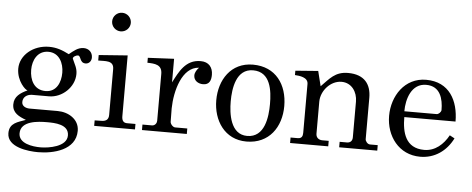

<svg xmlns="http://www.w3.org/2000/svg" viewBox="-57 -884 3021 1229"><g transform="rotate(5 1453.5 -269.0)"><path d="M22.9 94.2C22.9 185.1 159.2 199.2 222.2 199.2C320.8 199.2 463.9 165 463.9 41C463.9 -33.2 394 -74.2 325.2 -74.2H144C121.1 -74.2 94.2 -85 94.2 -111.8C94.2 -145 121.1 -162.1 150.9 -163.1C162.1 -163.1 250 -163.1 261.2 -163.1C345.2 -163.1 423.8 -235.8 423.8 -320.8C423.8 -358.9 407.2 -380.9 393.1 -415C393.1 -415 392.1 -418 392.1 -418C392.1 -430.2 413.1 -439.9 422.9 -439.9C444.8 -439.9 436 -393.1 476.1 -393.1C499 -393.1 513.2 -412.1 513.2 -434.1C513.2 -467.8 488.8 -490.2 456.1 -490.2C418.9 -490.2 392.1 -465.8 363.8 -442.9C320.8 -464.8 283.2 -479 234.9 -479C132.8 -479 49.8 -409.2 49.8 -323.2C49.8 -242.2 109.9 -188 120.1 -189.9C120.1 -189 119.1 -188 119.1 -188C77.1 -168 38.1 -144 38.1 -91.8C38.1 -37.1 82 -17.1 127 0C77.1 19 22.9 27.8 22.9 94.2ZM94.2 88.9C94.2 7.8 207 2.9 263.2 2.9C312 2.9 403.8 3.9 403.8 76.2C403.8 148.9 288.1 167 234.9 167C184.1 167 94.2 154.8 94.2 88.9ZM132.8 -323.2C132.8 -383.8 163.1 -446.8 232.9 -446.8C303.2 -446.8 333 -381.8 333 -320.8C333 -259.8 307.1 -194.8 235.8 -194.8C162.1 -194.8 132.8 -257.8 132.8 -323.2Z M565.9 -35.2V0H828.1V-35.2H773.9C752.9 -35.2 740.2 -46.9 740.2 -77.1V-467.8L555.2 -454.1V-418.9C599.1 -418 655.3 -430.2 655.3 -372.1V-78.1C655.3 -46.9 637.2 -36.1 608.9 -36.1ZM622.1 -676.8C622.1 -644 648.9 -617.2 682.1 -617.2C715.3 -617.2 742.2 -644 742.2 -676.8C742.2 -710 715.3 -736.8 682.1 -736.8C648.9 -736.8 622.1 -710 622.1 -676.8Z M873 -35.2V0H1161.1V-35.2H1083C1067.9 -35.2 1050.3 -56.2 1051.3 -70.8C1051.3 -78.1 1050.3 -147 1050.3 -154.8C1052.2 -267.1 1093.3 -423.8 1202.1 -429.2C1189.9 -417 1176.3 -397 1176.3 -377.9C1176.3 -345.2 1204.1 -326.2 1236.8 -326.2C1276.9 -326.2 1288.1 -355 1288.1 -391.1C1288.1 -439 1261.2 -472.2 1210 -472.2C1111.8 -473.1 1074.2 -390.1 1038.1 -320.8V-472.2L870.1 -463.9V-432.1C918 -431.2 964.8 -428.2 964.8 -369.1V-66.9C964.8 -53.2 954.1 -35.2 934.1 -35.2Z M1330.1 -231.9C1330.1 -102.1 1404.8 15.1 1544.9 15.1C1690.9 15.1 1767.1 -97.2 1767.1 -231.9C1767.1 -369.1 1691.9 -479 1544.9 -479C1402.8 -479 1330.1 -361.8 1330.1 -231.9ZM1422.9 -232.9C1422.9 -315.9 1439.9 -442.9 1548.8 -442.9C1662.1 -442.9 1674.8 -321.8 1674.8 -236.8C1674.8 -153.8 1659.7 -21 1546.9 -21C1439 -21 1422.9 -153.8 1422.9 -232.9Z M1824.7 -35.2V0H2069.8V-35.2H2028.8C2005.9 -35.2 1987.8 -48.8 1987.8 -74.2V-279.8C1987.8 -350.1 2048.8 -418.9 2119.1 -418.9C2184.1 -418.9 2221.7 -362.8 2221.7 -300.8V-70.8C2221.7 -48.8 2209 -35.2 2187 -35.2H2140.1V0H2384.8V-35.2H2335C2318.8 -35.2 2304.7 -54.2 2304.7 -66.9V-333C2304.7 -417 2262.7 -479 2155.8 -479C2071.8 -479 2040 -431.2 1987.8 -378.9L1963.9 -475.1L1817.9 -463.9V-436C1846.7 -434.1 1902.8 -429.2 1902.8 -386.2V-71.8C1902.8 -49.8 1895 -35.2 1871.1 -35.2Z M2440.9 -229C2440.9 -99.1 2523.9 15.1 2661.6 15.1C2753.9 15.1 2828.6 -37.1 2870.6 -121.1L2838.9 -138.2C2805.7 -78.1 2753.9 -30.8 2683.6 -30.8C2562.5 -30.8 2538.6 -130.9 2538.6 -229H2867.7C2867.7 -362.8 2806.6 -479 2657.7 -479C2519.5 -479 2440.9 -356 2440.9 -229ZM2660.6 -446.8C2752 -446.8 2772 -365.2 2772 -293.9C2770.5 -280.8 2755.9 -266.1 2742.7 -266.1H2535.6C2535.6 -345.2 2565.9 -446.8 2660.6 -446.8Z"/></g></svg>

Font: MusGlyphs-Text
Style: Regular
Weight: 400
Version: Version 2.1.1